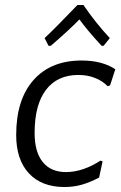

<svg xmlns="http://www.w3.org/2000/svg" viewBox="-20 -745 485 771"><path d="M443 -467 422 -402 412 -399Q392 -420 361.5 -432Q331 -444 295 -444Q210 -444 164.5 -384Q119 -324 119 -211Q119 -135 151.5 -94.5Q184 -54 245 -54Q280 -54 316 -66.5Q352 -79 383 -100L392 -97L378 -32Q342 -13 309 -3.5Q276 6 239 6Q147 6 96 -49Q45 -104 45 -203Q45 -345 114.5 -423.5Q184 -502 308 -502Q390 -502 443 -467ZM159 -592Q198 -628 291 -725H315Q364 -653 421 -592L396 -561H388Q330 -624 299 -667Q257 -624 184 -561H175Z"/></svg>

Font: Alegreya Sans SC
Style: Italic
Weight: 400
Italic angle: -7°
Designer: Juan Pablo del Peral
Foundry: Huerta Tipografica
Version: Version 2.008; ttfautohint (v1.6)